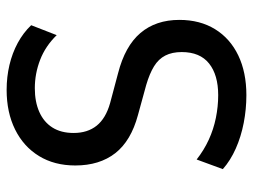

<svg xmlns="http://www.w3.org/2000/svg" viewBox="-112 -642 763 579"><g transform="rotate(-90 269.5 -352.5)"><path d="M272 9Q230 9 188.5 1Q147 -7 111 -23Q75 -39 49 -62L78 -141Q106 -119 137.5 -104.5Q169 -90 203.5 -83Q238 -76 272 -76Q333 -76 367.5 -103.5Q402 -131 402 -186Q402 -215 391.5 -235.5Q381 -256 359 -269.5Q337 -283 303 -293L212 -318Q134 -339 97 -386.5Q60 -434 60 -507Q60 -570 88.5 -616.5Q117 -663 168.5 -688.5Q220 -714 288 -714Q327 -714 363 -705.5Q399 -697 429.5 -680.5Q460 -664 483 -640L453 -563Q420 -597 378.5 -613Q337 -629 293 -629Q252 -629 221.5 -615.5Q191 -602 174.5 -576Q158 -550 158 -512Q158 -470 180 -442.5Q202 -415 248 -402L338 -378Q420 -357 459.5 -310.5Q499 -264 499 -193Q499 -131 471 -85.5Q443 -40 392 -15.5Q341 9 272 9Z"/></g></svg>

Font: Nunito Sans 10pt Condensed SemiBold
Style: Regular
Weight: 600
Width: 3
Designer: Vernon Adams
Foundry: Vernon Adams
Version: Version 3.101;gftools[0.9.27]